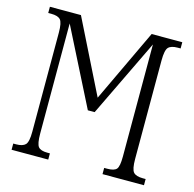

<svg xmlns="http://www.w3.org/2000/svg" viewBox="-105 -820 934 926"><g transform="rotate(15 362.5 -357.0)"><path d="M32 0V-31H46Q79 -31 92.5 -45Q106 -59 106 -109V-604Q106 -655 93 -669Q80 -683 47 -683H32V-714H187L368 -350L540 -714H693V-683H679Q646 -683 632.5 -669Q619 -655 619 -603V-112Q619 -60 632 -45.5Q645 -31 679 -31H693V0H486V-31H501Q536 -31 547.5 -44.5Q559 -58 559 -107V-667L372 -279H338L145 -661V-112Q145 -60 157 -45.5Q169 -31 202 -31H215V0Z"/></g></svg>

Font: Noto Serif ExtraCondensed Light
Style: Regular
Weight: 300
Width: 2
Designer: Monotype Design Team
Foundry: Monotype Imaging Inc.
Version: Version 2.014; ttfautohint (v1.8.4.7-5d5b)